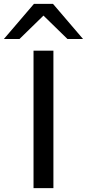

<svg xmlns="http://www.w3.org/2000/svg" viewBox="-43 -965 446 985"><path d="M129 0V-705H231V0ZM-23 -765 131 -945H229L383 -765H303L180 -885L57 -765Z"/></svg>

Font: Nunito Sans 7pt Expanded
Style: Regular
Weight: 400
Width: 7
Designer: Vernon Adams
Foundry: Vernon Adams
Version: Version 3.101;gftools[0.9.27]